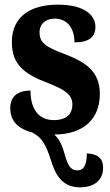

<svg xmlns="http://www.w3.org/2000/svg" viewBox="-20 -568 474 825"><path d="M324 237C384 237 423 207 423 153C423 116 405 94 353 91C353 134 344 164 312 164C284 164 272 143 260 102C249 62 238 32 213 10C340 10 409 -58 409 -164C409 -261 349 -301 257 -336C173 -367 150 -386 150 -429C150 -467 178 -488 216 -488C264 -488 300 -452 300 -386C363 -386 390 -409 390 -453C390 -501 345 -548 229 -548C110 -548 31 -496 31 -387C31 -292 82 -250 187 -211C260 -182 291 -161 291 -119C291 -81 269 -52 211 -52C151 -52 111 -93 111 -179C65 -179 24 -160 24 -104C24 -55 49 -17 118 1C160 23 177 53 197 115C217 182 246 237 324 237Z"/></svg>

Font: Noto Serif Condensed ExtraBold
Style: Regular
Weight: 800
Width: 3
Designer: Monotype Design Team
Foundry: Monotype Imaging Inc.
Version: Version 2.013